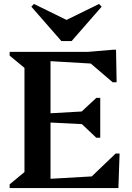

<svg xmlns="http://www.w3.org/2000/svg" viewBox="-20 -953 667 973"><path d="M29 0V-19L104 -81V-609L29 -671V-690H424L553 -701H568L571 -536H551L440 -631L236 -643V-379L394 -388L468 -457H488V-255H468L395 -324L236 -332V-47L445 -59L566 -175H586L580 0ZM152 -933 317 -852 482 -933 495 -919 343 -745H291L139 -919Z"/></svg>

Font: Platypi Medium
Style: Regular
Weight: 500
Designer: David Sargent
Foundry: Bolt Cutter Type
Version: Version 1.200; ttfautohint (v1.8.4.7-5d5b)